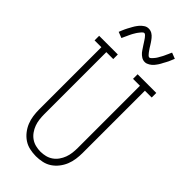

<svg xmlns="http://www.w3.org/2000/svg" viewBox="-299 -1028 1098 1098"><g transform="rotate(45 250.0 -478.5)"><path d="M250 8Q225 8 199.5 2.5Q174 -3 153 -17Q132 -31 116 -51.5Q100 -72 90.5 -95.5Q81 -119 77.5 -144.5Q74 -170 74 -195V-698H19V-735H170V-698H114V-195Q114 -175 116.5 -154.5Q119 -134 126 -115Q133 -96 145 -79Q157 -62 173.5 -50.5Q190 -39 210 -34Q230 -29 250 -29Q270 -29 290 -34Q310 -39 326.5 -50.5Q343 -62 355 -79Q367 -96 374 -115Q381 -134 383.5 -154.5Q386 -175 386 -195V-698H330V-735H481V-698H426V-195Q426 -170 422.5 -144.5Q419 -119 409.5 -95.5Q400 -72 384 -51.5Q368 -31 347 -17Q326 -3 300.5 2.5Q275 8 250 8ZM309 -813Q302 -813 295 -815Q288 -817 282 -821Q276 -825 270.5 -829.5Q265 -834 260.5 -839.5Q256 -845 252 -851Q248 -857 244 -863Q240 -869 236 -875Q232 -881 228 -887.5Q224 -894 219.5 -900.5Q215 -907 211.5 -912Q208 -917 202 -923Q196 -929 191 -929Q187 -929 184 -926.5Q181 -924 178 -921.5Q175 -919 171.5 -914Q168 -909 166 -907Q164 -905 162.5 -902.5Q161 -900 159 -897.5Q157 -895 155.5 -892Q154 -889 152 -886Q150 -883 148 -879.5Q146 -876 144 -872Q142 -868 140 -864Q138 -860 136 -855.5Q134 -851 132 -846.5Q130 -842 127.5 -837Q125 -832 123 -827Q121 -822 118 -816L82 -830Q86 -840 89.5 -848.5Q93 -857 96.5 -864.5Q100 -872 104 -879.5Q108 -887 111.5 -893Q115 -899 118 -905Q121 -911 124.5 -916Q128 -921 131.5 -926Q135 -931 140 -937Q145 -943 150.5 -947.5Q156 -952 162.5 -956.5Q169 -961 176 -963Q183 -965 191 -965Q198 -965 205 -963Q212 -961 218 -957.5Q224 -954 229.5 -949Q235 -944 239.5 -938.5Q244 -933 248 -927.5Q252 -922 256 -916Q260 -910 264 -903.5Q268 -897 272 -890.5Q276 -884 280.5 -878Q285 -872 288.5 -867Q292 -862 298 -856Q304 -850 309 -850Q313 -850 316 -852.5Q319 -855 322 -857.5Q325 -860 328.5 -864.5Q332 -869 334 -871Q336 -873 337.5 -875.5Q339 -878 341 -880.5Q343 -883 344.5 -886Q346 -889 348 -892.5Q350 -896 352 -899.5Q354 -903 356 -906.5Q358 -910 360 -914Q362 -918 364 -922.5Q366 -927 368 -931.5Q370 -936 372.5 -941Q375 -946 377 -951.5Q379 -957 382 -962L418 -948Q414 -939 410.5 -930Q407 -921 403.5 -913.5Q400 -906 396 -899Q392 -892 388.5 -885.5Q385 -879 382 -873Q379 -867 375.5 -862Q372 -857 368.5 -852Q365 -847 360 -841Q355 -835 349.5 -830.5Q344 -826 337.5 -822Q331 -818 324 -815.5Q317 -813 309 -813Z"/></g></svg>

Font: Iosevka Slab Extralight
Style: Regular
Weight: 200
Monospace: yes
Designer: Belleve Invis
Foundry: Belleve Invis
Version: Version 11.1.1; ttfautohint (v1.8.3)